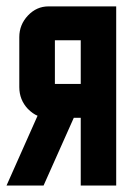

<svg xmlns="http://www.w3.org/2000/svg" viewBox="-30 -575 419 595"><path d="M220.2 -314.9V-450.2H140.1V-314.9ZM86.4 -216.3Q71.8 -222.2 56.6 -237.3Q29.8 -265.6 29.8 -305.2V-460Q29.8 -498.5 56.6 -526.9Q83.5 -555.2 120.1 -555.2H330.1V0H220.2V-210H198.7L105 0H-9.8Z"/></svg>

Font: Horta
Style: Regular
Weight: 600
Width: 3
Version: Version 0.11